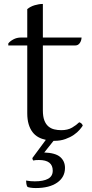

<svg xmlns="http://www.w3.org/2000/svg" viewBox="-20 -701 467 972"><path d="M22 -481Q30 -492 47.5 -501.5Q65 -511 86 -511H118V-655Q134 -668 155.5 -674.5Q177 -681 197 -681V-511H393Q392 -494 383.5 -482.5Q375 -471 362 -471H197V-143Q197 -111 204.5 -91.5Q212 -72 225 -61Q238 -50 255 -46Q272 -42 290 -42Q323 -42 345 -55Q367 -68 381 -82Q395 -78 399 -65Q394 -57 383 -44Q372 -31 354 -18.5Q336 -6 311 3Q286 12 255 12H251L204 71Q261 73 285 94Q309 115 309 149Q309 196 269.5 223.5Q230 251 161 251Q146 251 134 249Q122 247 119 245Q115 239 113.5 229.5Q112 220 112 213Q121 215 133.5 216Q146 217 156 217Q200 217 223.5 204Q247 191 247 163Q247 109 177 109Q169 109 161.5 109.5Q154 110 150 112Q144 108 144 99L212 7Q192 3 174.5 -6.5Q157 -16 144.5 -32.5Q132 -49 125 -72.5Q118 -96 118 -128V-471H22Z"/></svg>

Font: Gotu
Style: Regular
Weight: 400
Designer: Sarang Kulkarni & Kailash Malviya
Foundry: Ek Type
Version: Version 2.320;hotconv 1.0.109;makeotfexe 2.5.65596; ttfautoh